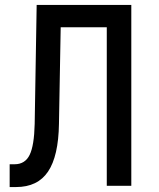

<svg xmlns="http://www.w3.org/2000/svg" viewBox="-20 -750 640 775"><path d="M19 5V-87H39Q81 -87 99.5 -124.5Q118 -162 120 -250L128 -730H510V0H411V-640H225L218 -250Q216 -120 174 -57.5Q132 5 45 5Z"/></svg>

Font: JetBrains Mono NL Medium
Style: Regular
Weight: 500
Monospace: yes
Designer: Philipp Nurullin, Konstantin Bulenkov
Foundry: JetBrains
Version: Version 2.305; ttfautohint (v1.8.4.7-5d5b)